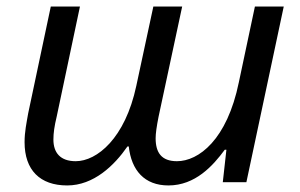

<svg xmlns="http://www.w3.org/2000/svg" viewBox="-20 -556 915 586"><path d="M185 10C266 10 329 -51 369 -109H373C381 -36 421 10 494 10C576 10 630 -50 666 -99H671L660 0H732L846 -536H758L709 -305C673 -129 586 -64 520 -64C473 -64 455 -90 455 -134C455 -148 458 -170 464 -200L536 -536H448L396 -294C362 -134 276 -64 211 -64C164 -64 143 -90 143 -130C143 -150 146 -171 153 -200L224 -536H135L66 -210C61 -181 55 -154 55 -122C55 -37 102 10 185 10Z"/></svg>

Font: BC Sans
Style: Italic
Weight: 400
Italic angle: -12°
Designer: Monotype Design Team
Designer: Province of B.C.
Foundry: Monotype Imaging Inc.
Version: Version 2.000;GOOG;noto-source:20170915:90ef993387c0